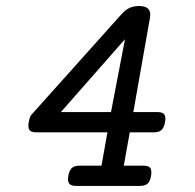

<svg xmlns="http://www.w3.org/2000/svg" viewBox="-20 -610 640 630"><path d="M473.1 -561.5Q473.1 -559.1 472.2 -552.2L417.5 -242.2H496.6Q510.3 -242.2 516.4 -237.3Q522.5 -232.4 522.5 -220.7Q522.5 -213.4 521.5 -209Q518.1 -190.9 509.8 -183.3Q501.5 -175.8 484.9 -175.8H405.8L386.2 -66.4H450.7Q464.4 -66.4 470.5 -61.5Q476.6 -56.6 476.6 -44.9Q476.6 -37.6 475.6 -33.2Q472.7 -15.1 464.4 -7.6Q456.1 0 439.5 0H229.5Q215.8 0 209.5 -5.1Q203.1 -10.3 203.1 -22Q203.1 -25.4 204.1 -33.2Q207.5 -51.3 215.8 -58.8Q224.1 -66.4 240.7 -66.4H313L332.5 -175.8H99.1Q85.4 -175.8 79.3 -180.7Q73.2 -185.5 73.2 -197.3Q73.2 -204.6 74.2 -209Q77.6 -227.5 83 -233.4L377.4 -562Q390.6 -577.1 404.3 -583.7Q418 -590.3 436.5 -590.3Q473.1 -590.3 473.1 -561.5ZM179.7 -242.2H344.2L390.1 -481.4Z"/></svg>

Font: Courier Prime
Style: Italic
Weight: 400
Italic angle: -10°
Designer: Alan Dague-Greene
Foundry: Quote-Unquote Apps
Version: Version 3.018